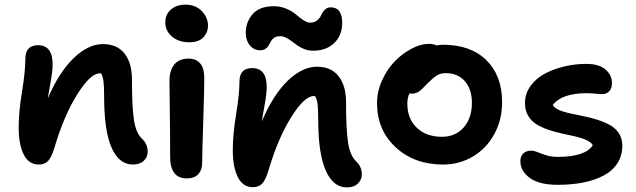

<svg xmlns="http://www.w3.org/2000/svg" viewBox="-20 -753 2756 832"><path d="M555.2 -40Q496.1 -40 463.6 -113Q431.2 -186 431.2 -335Q431.2 -378.4 428.5 -399.9Q425.8 -421.4 418 -435.1H412.1Q371.6 -435.1 314.2 -343.3Q256.8 -251.5 215.8 -112.8Q203.1 -71.3 188.5 -55.7Q173.8 -40 147.9 -40Q104.5 -40 82.8 -83.5Q61 -127 61 -200.2Q61 -269 75.4 -356.2Q89.8 -443.4 89.8 -497.1Q89.8 -557.1 145 -557.1Q208 -557.1 208 -474.1Q208 -444.3 198.7 -394Q189.5 -343.8 187 -326.2Q235.8 -440.4 299.3 -501.2Q362.8 -562 425.8 -562Q487.3 -562 519.5 -521.2Q551.8 -480.5 551.8 -408.2Q551.8 -289.6 560.5 -232.7Q569.3 -175.8 596.2 -150.9Q620.1 -128.4 620.1 -95.2Q620.1 -72.3 603 -56.2Q585.9 -40 555.2 -40Z M800.3 -569.8Q754.4 -569.8 725.3 -594.5Q696.3 -619.1 696.3 -655.8Q696.3 -690.9 720.9 -711.9Q745.6 -732.9 784.2 -732.9Q827.6 -732.9 854.5 -704.8Q881.3 -676.8 881.3 -642.1Q881.3 -612.8 861.3 -591.3Q841.3 -569.8 800.3 -569.8ZM789.1 20Q752.4 20 734.9 -4.2Q717.3 -28.3 717.3 -70.8Q717.3 -173.8 715.8 -271Q714.4 -368.2 714.4 -403.8Q714.4 -446.8 734.9 -472.9Q755.4 -499 797.4 -499Q829.1 -499 846.9 -478.8Q864.7 -458.5 865.2 -418Q865.7 -380.9 860.8 -230.7Q856 -80.6 856 -45.9Q856 -16.1 839.1 2Q822.3 20 789.1 20Z M1107.9 -535.2Q1080.1 -535.2 1062.5 -556.6Q1044.9 -578.1 1044.9 -609.9Q1044.9 -657.7 1075 -691.9Q1105 -726.1 1166.5 -726.1Q1195.8 -726.1 1221.7 -714.8Q1247.6 -703.6 1262.5 -690.4Q1277.3 -677.2 1294.2 -666Q1311 -654.8 1323.7 -654.8Q1342.8 -654.8 1355 -665.3Q1367.2 -675.8 1372.1 -688Q1377 -700.2 1387.2 -710.7Q1397.5 -721.2 1412.6 -721.2Q1462.9 -721.2 1462.9 -653.8Q1462.9 -600.1 1428.5 -566.7Q1394 -533.2 1336.9 -533.2Q1317.4 -533.2 1300 -539.8Q1282.7 -546.4 1269.8 -555.4Q1256.8 -564.5 1244.9 -573.7Q1232.9 -583 1219.7 -589.6Q1206.5 -596.2 1193.8 -596.2Q1178.7 -596.2 1168.9 -589.8Q1159.2 -583.5 1154.3 -574.5Q1149.4 -565.4 1144.5 -556.6Q1139.6 -547.9 1130.6 -541.5Q1121.6 -535.2 1107.9 -535.2ZM1482.9 59.1Q1423.8 59.1 1391.4 -14.2Q1358.9 -87.4 1358.9 -235.8Q1358.9 -279.8 1356.2 -301.5Q1353.5 -323.2 1345.7 -335.9Q1344.7 -335.9 1342.8 -336.4Q1340.8 -336.9 1339.8 -336.9Q1299.3 -336.9 1241.9 -245.4Q1184.6 -153.8 1143.6 -15.1Q1130.9 26.9 1116.2 42.5Q1101.6 58.1 1075.7 58.1Q1032.2 58.1 1010.5 14.4Q988.8 -29.3 988.8 -102.1Q988.8 -170.9 1003.2 -258.1Q1017.6 -345.2 1017.6 -398.9Q1017.6 -458 1072.8 -458Q1135.7 -458 1135.7 -376Q1135.7 -346.2 1126.2 -295.2Q1116.7 -244.1 1114.7 -227.1Q1163.6 -342.3 1226.8 -403.1Q1290 -463.9 1353.5 -463.9Q1415 -463.9 1447.3 -422.6Q1479.5 -381.3 1479.5 -310.1Q1479.5 -191.4 1488.3 -134.8Q1497.1 -78.1 1523.9 -53.2Q1547.9 -30.8 1547.9 2.9Q1547.9 25.9 1530.8 42.5Q1513.7 59.1 1482.9 59.1Z M1899.9 -40Q1774.9 -40 1694.3 -115Q1613.8 -189.9 1613.8 -306.2Q1613.8 -356.4 1635.7 -405Q1657.7 -453.6 1690.9 -487.5Q1724.1 -521.5 1763.7 -542.2Q1803.2 -563 1837.9 -563Q1858.9 -563 1871.1 -556.2Q1885.7 -559.1 1899.9 -559.1Q2019.5 -559.1 2087.6 -492.2Q2155.8 -425.3 2155.8 -310.1Q2155.8 -234.4 2122.3 -172.4Q2088.9 -110.4 2030 -75.2Q1971.2 -40 1899.9 -40ZM1745.1 -304.2Q1745.1 -238.8 1786.1 -199.5Q1827.1 -160.2 1895 -160.2Q1953.6 -160.2 1989.3 -200.7Q2024.9 -241.2 2024.9 -307.1Q2024.9 -366.2 1994.4 -401.1Q1963.9 -436 1912.1 -436Q1888.7 -436 1872.8 -426Q1856.9 -416 1833 -392.1Q1829.1 -388.2 1820.1 -378.9Q1811 -369.6 1808.1 -366.9Q1805.2 -364.3 1798.6 -358.9Q1792 -353.5 1787.8 -352.1Q1783.7 -350.6 1777.3 -348.9Q1771 -347.2 1763.7 -347.2Q1756.8 -347.2 1753.9 -348.1Q1745.1 -327.1 1745.1 -304.2Z M2396.5 47.9Q2316.9 47.9 2275.9 18.1Q2234.9 -11.7 2234.9 -55.2Q2234.9 -75.2 2247.1 -87.6Q2259.3 -100.1 2282.7 -100.1Q2294.4 -100.1 2310.1 -93.5Q2325.7 -86.9 2347.4 -80.1Q2369.1 -73.2 2396.5 -73.2Q2517.1 -73.2 2548.8 -124Q2541.5 -136.7 2521.2 -146Q2501 -155.3 2474.6 -161.4Q2448.2 -167.5 2418 -173.8Q2387.7 -180.2 2359.1 -189.7Q2330.6 -199.2 2306.9 -213.1Q2283.2 -227.1 2269 -250.7Q2254.9 -274.4 2254.9 -306.2Q2254.9 -347.2 2279.1 -380.6Q2303.2 -414.1 2342.3 -434.6Q2381.3 -455.1 2428.5 -465.8Q2475.6 -476.6 2523.9 -476.1Q2576.2 -475.6 2604 -451.7Q2631.8 -427.7 2631.8 -393.1Q2631.8 -370.6 2620.4 -357.9Q2608.9 -345.2 2588.9 -345.2Q2578.6 -345.2 2559.3 -347.2Q2540 -349.1 2521.5 -349.1Q2416 -349.1 2375.5 -298.8Q2380.9 -286.1 2400.9 -277.1Q2420.9 -268.1 2447.5 -262.2Q2474.1 -256.3 2505.6 -250.2Q2537.1 -244.1 2567.1 -234.6Q2597.2 -225.1 2621.8 -211.9Q2646.5 -198.7 2661.6 -175.8Q2676.8 -152.8 2676.8 -122.1Q2676.8 -78.1 2655 -44.9Q2633.3 -11.7 2594.7 8.3Q2556.2 28.3 2506.3 38.1Q2456.5 47.9 2396.5 47.9Z"/></svg>

Font: Shantell Sans Bouncy
Style: Regular
Weight: 600
Designer: Stephen Nixon, Anya Danilova, Shantell Martin
Foundry: Arrow Type
Version: Version 1.006;[9816181b4]